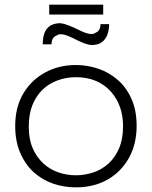

<svg xmlns="http://www.w3.org/2000/svg" viewBox="-20 -805 654 827"><path d="M307 2Q256 2 209.5 -13.8Q163 -29.5 126 -62.5Q89 -95.5 66.5 -148Q45.5 -197.5 45.5 -262.5Q45.5 -344 80.8 -402.8Q116 -461.5 175.2 -493.2Q234.5 -525 307 -525Q356 -525 402.8 -509.2Q449.5 -493.5 486.8 -461.2Q524 -429 546.2 -379.5Q568.5 -330 568.5 -262.5Q568.5 -185 535.5 -125.2Q502.5 -65.5 443.8 -31.8Q385 2 307 2ZM307 -50Q344.5 -50 381 -62Q417.5 -74 446.2 -99.5Q475 -125 492.5 -165.2Q510 -205.5 510 -261.5Q510 -351 458 -410Q402 -472.5 307 -472.5Q266 -472.5 229.2 -459.2Q192.5 -446 164.5 -419.8Q136.5 -393.5 120.2 -353.8Q104 -314 104 -261.5V-257.5Q104 -205 121 -166.2Q138 -127.5 166.5 -101.2Q195 -75 231.5 -62.5Q268 -50 307 -50ZM375 -611Q358.5 -612 337.8 -620.5Q317 -629 297 -639.5Q276.5 -649.5 264 -653.5Q251.5 -657.5 242 -657.5Q230.5 -657.5 223 -651.5Q202 -643.5 202 -614H164Q164 -705 240 -705Q257.5 -703 277.8 -694.8Q298 -686.5 316.5 -677.5Q353.5 -658.5 373 -658.5Q385 -658.5 392.5 -664.5Q412.5 -672 413 -701H450Q450 -677 442.8 -656.5Q435.5 -636 419 -623.5Q402.5 -611 375 -611ZM424.5 -742.5H192V-785H424.5Z"/></svg>

Font: Argentum Novus Light
Style: Regular
Weight: 300
Designer: Julieta Ulanovsky (font) & Cristiano Sobral (main changes)
Foundry: Julieta Ulanovsky (font) & Cristiano Sobral (main changes)
Version: Version 3.00;November 27, 2020;FontCreator 13.0.0.2655 64-bi